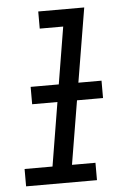

<svg xmlns="http://www.w3.org/2000/svg" viewBox="-53 -775 556 815"><g transform="rotate(-5 225.0 -367.5)"><path d="M25 0V-74H144L241 -662H141V-735H337L227 -74H327V0ZM81 -345V-419H383V-345Z"/></g></svg>

Font: Zed Sans Extended
Style: Italic
Weight: 400
Width: 7
Italic angle: -9°
Designer: Belleve Invis
Foundry: Belleve Invis
Version: Version 1.0.0; ttfautohint (v1.8.4)